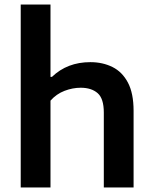

<svg xmlns="http://www.w3.org/2000/svg" viewBox="-20 -828 676 848"><path d="M71.5 0V-808H203V-488.5H209.5Q277 -553.5 379 -553.5Q433.5 -553.5 476.8 -532Q520 -510.5 545 -463.2Q570 -416 570 -338.5V0H438.5V-331Q438.5 -393 411 -416.8Q383.5 -440.5 336.5 -440.5Q301 -440.5 265 -426.8Q229 -413 203 -383.5V0Z"/></svg>

Font: Encode Sans Semi Expanded SemiBold
Style: Regular
Weight: 600
Width: 6
Designer: Multiple Designers
Foundry: Impallari Type
Version: Version 3.000; ttfautohint (v1.8.3) -l 8 -r 50 -G 200 -x 14 